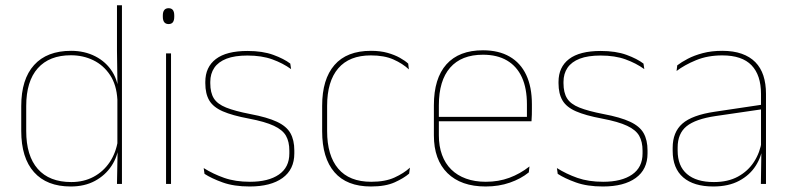

<svg xmlns="http://www.w3.org/2000/svg" viewBox="-20 -684 2942 714"><path d="M243 9.5Q154 9.5 106.5 -43.8Q59 -97 59 -197V-289.5Q59 -389.5 106.8 -442.2Q154.5 -495 244.5 -495Q294.5 -495 334.5 -474.5Q374.5 -454 397.8 -417Q421 -380 421.5 -330H427.5L416.5 -313.5Q413.5 -368.5 389.2 -405Q365 -441.5 327 -460Q289 -478.5 243.5 -478.5Q163.5 -478.5 120.5 -430.2Q77.5 -382 77.5 -289.5V-197Q77.5 -104.5 120.5 -55.8Q163.5 -7 245 -7Q291.5 -7 328 -26.5Q364.5 -46 388 -81Q411.5 -116 418.5 -162.5L427.5 -144H422Q417.5 -101.5 394.5 -66.8Q371.5 -32 333 -11.2Q294.5 9.5 243 9.5ZM415 0 417.5 -130.5 416.5 -138V-346.5L417 -356L415 -494.5V-664.5H433.5V0Z M597.5 0V-485.5H616V0ZM607 -594.5Q596.5 -594.5 591 -601.2Q585.5 -608 585.5 -622V-626.5Q585.5 -640 591 -646.8Q596.5 -653.5 607 -653.5Q617.5 -653.5 622.8 -646.8Q628 -640 628 -626.5V-622Q628 -608 622.8 -601.2Q617.5 -594.5 607 -594.5Z M908.5 9.5Q850 9.5 808.2 -5.5Q766.5 -20.5 740.5 -37.5L737.5 -59Q772.5 -37 813.8 -22.5Q855 -8 909.5 -8Q978 -8 1017 -34.8Q1056 -61.5 1056 -113.5V-123.5Q1056 -157 1043.5 -179Q1031 -201 998.5 -216.2Q966 -231.5 905.5 -243Q844 -254.5 808.5 -270Q773 -285.5 758.2 -310.5Q743.5 -335.5 743.5 -374.5V-379.5Q743.5 -434.5 782.8 -464.5Q822 -494.5 900.5 -494.5Q956.5 -494.5 996.2 -480Q1036 -465.5 1059.5 -447.5L1062.5 -427Q1032 -449 992.8 -463.2Q953.5 -477.5 900 -477.5Q853 -477.5 822.5 -465.8Q792 -454 777 -432Q762 -410 762 -379.5V-374.5Q762 -339.5 775.2 -318.2Q788.5 -297 821 -284Q853.5 -271 910 -260Q974 -248 1009.8 -231.2Q1045.5 -214.5 1060 -188.8Q1074.5 -163 1074.5 -124.5V-113.5Q1074.5 -54 1030.8 -22.2Q987 9.5 908.5 9.5Z M1359.5 9.5Q1269.5 9.5 1223.8 -43.5Q1178 -96.5 1178 -196V-290.5Q1178 -389.5 1223.8 -442.2Q1269.5 -495 1359.5 -495Q1394.5 -495 1421 -487.5Q1447.5 -480 1466.8 -469.2Q1486 -458.5 1498 -447.5L1500.5 -426Q1477.5 -447.5 1443.2 -462.8Q1409 -478 1359 -478Q1279 -478 1237.8 -429.8Q1196.5 -381.5 1196.5 -290.5V-196.5Q1196.5 -105.5 1237.8 -56.8Q1279 -8 1360.5 -8Q1412.5 -8 1447 -23.8Q1481.5 -39.5 1504.5 -60.5L1501.5 -38.5Q1482 -21.5 1447.8 -6Q1413.5 9.5 1359.5 9.5Z M1786 9.5Q1694.5 9.5 1644 -40.2Q1593.5 -90 1593.5 -180.5V-292.5Q1593.5 -392.5 1640.2 -444.8Q1687 -497 1776 -497Q1834.5 -497 1875.2 -473.5Q1916 -450 1937 -405.2Q1958 -360.5 1958 -296.5V-279.5Q1958 -268.5 1957.8 -257.5Q1957.5 -246.5 1956.5 -233H1939.5Q1939.5 -250.5 1939.5 -266.5Q1939.5 -282.5 1939.5 -296Q1939.5 -355.5 1920.8 -396.5Q1902 -437.5 1865.5 -459Q1829 -480.5 1776 -480.5Q1696 -480.5 1654 -432.5Q1612 -384.5 1612 -292.5V-243.5V-239.5V-181Q1612 -140 1623.8 -108Q1635.5 -76 1658 -53.8Q1680.5 -31.5 1713 -19.8Q1745.5 -8 1786.5 -8Q1834 -8 1874 -22.8Q1914 -37.5 1949 -65L1946.5 -43Q1917 -19 1876 -4.8Q1835 9.5 1786 9.5ZM1602 -233V-249.5H1950V-233Z M2222 9.5Q2163.5 9.5 2121.8 -5.5Q2080 -20.5 2054 -37.5L2051 -59Q2086 -37 2127.2 -22.5Q2168.5 -8 2223 -8Q2291.5 -8 2330.5 -34.8Q2369.5 -61.5 2369.5 -113.5V-123.5Q2369.5 -157 2357 -179Q2344.5 -201 2312 -216.2Q2279.5 -231.5 2219 -243Q2157.5 -254.5 2122 -270Q2086.5 -285.5 2071.8 -310.5Q2057 -335.5 2057 -374.5V-379.5Q2057 -434.5 2096.2 -464.5Q2135.5 -494.5 2214 -494.5Q2270 -494.5 2309.8 -480Q2349.5 -465.5 2373 -447.5L2376 -427Q2345.5 -449 2306.2 -463.2Q2267 -477.5 2213.5 -477.5Q2166.5 -477.5 2136 -465.8Q2105.5 -454 2090.5 -432Q2075.5 -410 2075.5 -379.5V-374.5Q2075.5 -339.5 2088.8 -318.2Q2102 -297 2134.5 -284Q2167 -271 2223.5 -260Q2287.5 -248 2323.2 -231.2Q2359 -214.5 2373.5 -188.8Q2388 -163 2388 -124.5V-113.5Q2388 -54 2344.2 -22.2Q2300.5 9.5 2222 9.5Z M2809.5 0 2811.5 -128 2810 -131.5V-292V-334.5Q2810 -404.5 2774.8 -441.2Q2739.5 -478 2666 -478Q2611.5 -478 2568.5 -460.2Q2525.5 -442.5 2496 -420L2498.5 -441Q2514 -453 2537.8 -465.5Q2561.5 -478 2593.8 -486.5Q2626 -495 2666 -495Q2707.5 -495 2738 -484.2Q2768.5 -473.5 2788.8 -453Q2809 -432.5 2818.8 -402.8Q2828.5 -373 2828.5 -335V0ZM2632.5 9.5Q2560 9.5 2520.8 -24.2Q2481.5 -58 2481.5 -123V-134.5Q2481.5 -192.5 2517.5 -224.2Q2553.5 -256 2638 -268.5L2819 -295.5L2819.5 -278.5L2641.5 -252.5Q2566.5 -241.5 2533.2 -214.5Q2500 -187.5 2500 -135.5V-124Q2500 -66.5 2534.8 -36.8Q2569.5 -7 2635 -7Q2687 -7 2724.2 -27.2Q2761.5 -47.5 2784 -82.2Q2806.5 -117 2813 -160.5L2822.5 -142H2816.5Q2812.5 -102.5 2790.5 -67.8Q2768.5 -33 2729 -11.8Q2689.5 9.5 2632.5 9.5Z"/></svg>

Font: Anek Gurmukhi Medium Thin
Style: Regular
Weight: 250
Version: Version 1.003